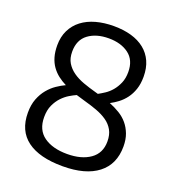

<svg xmlns="http://www.w3.org/2000/svg" viewBox="-136 -858 888 971"><g transform="rotate(20 308.0 -372.5)"><path d="M309 5Q184 5 118 -44Q52 -93 52 -190Q52 -233 64.5 -265Q77 -297 96.5 -320.5Q116 -344 139.5 -360Q163 -376 185 -386Q161 -398 141 -413.5Q121 -429 106 -450Q91 -471 83 -498.5Q75 -526 75 -561Q75 -607 92.5 -642.5Q110 -678 141.5 -702Q173 -726 216.5 -738Q260 -750 312 -750Q364 -750 406 -738Q448 -726 478 -702Q508 -678 524 -642.5Q540 -607 540 -560Q540 -522 530 -492.5Q520 -463 503.5 -441Q487 -419 466.5 -403.5Q446 -388 425 -377Q455 -365 480.5 -349.5Q506 -334 524.5 -312Q543 -290 554 -261Q565 -232 565 -194Q565 -98 498.5 -46.5Q432 5 309 5ZM254 -358Q238 -351 218 -339Q198 -327 180 -308Q162 -289 149.5 -262Q137 -235 137 -197Q137 -128 184 -94.5Q231 -61 309 -61Q386 -61 433 -94Q480 -127 480 -190Q480 -226 466 -251Q452 -276 427.5 -293Q403 -310 370.5 -322Q338 -334 301 -344ZM157 -557Q157 -521 171.5 -497Q186 -473 210.5 -455.5Q235 -438 268 -426Q301 -414 338 -404L352 -400Q367 -408 386 -420.5Q405 -433 421 -452Q437 -471 448 -496.5Q459 -522 459 -556Q459 -620 417 -651.5Q375 -683 309 -683Q242 -683 199.5 -651.5Q157 -620 157 -557Z"/></g></svg>

Font: Encode Sans
Style: Regular
Weight: 400
Designer: Pablo Impallari, Andres Torresi
Foundry: Pablo Impallari, Andres Torresi
Version: Version 1.000; ttfautohint (v1.00) -l 8 -r 50 -G 200 -x 14 -